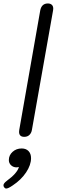

<svg xmlns="http://www.w3.org/2000/svg" viewBox="-53 -779 337 1107"><path d="M57 -19Q57 -26 58 -30L179 -719Q187 -759 223 -759Q237 -759 245.5 -751.5Q254 -744 254 -729Q254 -723 253 -719L131 -30Q128 -12 116.5 -1Q105 10 87 10Q57 10 57 -19ZM-33 289Q-33 278 -13 263Q46 220 56 184Q46 186 43 186Q24 186 11 174Q-2 162 -2 144Q-2 116 19.5 96.5Q41 77 72 77Q97 77 111.5 92Q126 107 126 133Q126 172 97.5 215Q69 258 19 291Q-6 308 -17 308Q-24 308 -29 301Q-33 296 -33 289Z"/></svg>

Font: Kodchasan
Style: Italic
Weight: 400
Italic angle: -10°
Version: Version 1.000; ttfautohint (v1.6)